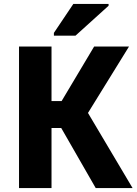

<svg xmlns="http://www.w3.org/2000/svg" viewBox="-20 -949 689 969"><path d="M76 0V-714H240V-439H291L455 -714H631L424 -379L649 0H463L289 -303H240V0ZM252 -769V-783L350 -929H528V-920L361 -769Z"/></svg>

Font: Noto Sans SemiCondensed ExtraBold
Style: Regular
Weight: 800
Width: 4
Designer: Monotype Design Team
Foundry: Monotype Imaging Inc.
Version: Version 2.013; ttfautohint (v1.8.4.7-5d5b)